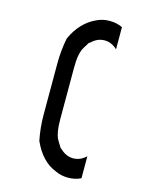

<svg xmlns="http://www.w3.org/2000/svg" viewBox="-145 -936 957 1207"><g transform="rotate(15 333.5 -333.0)"><path d="M500 -680.8Q462.5 -716.7 416.7 -716.7Q370.8 -716.7 333.3 -680.8Q321.7 -675 319.2 -666.7Q299.2 -635.8 292.5 -621.7Q285.8 -607.5 280.4 -577.9Q275 -548.3 275 -500V-166.7Q275 -118.3 280.4 -88.8Q285.8 -59.2 292.5 -45Q299.2 -30.8 319.2 0Q322.5 9.2 333.3 15Q370.8 50.8 416.7 50.8Q462.5 50.8 500 15V158.3Q462.5 176.7 416.7 176.7Q370.8 176.7 333.3 158.3Q237.5 121.7 183.3 0Q166.7 -81.7 166.7 -166.7V-500Q166.7 -585 183.3 -666.7Q235 -780.8 333.3 -825Q370.8 -843.3 416.7 -843.3Q462.5 -843.3 500 -825Z"/></g></svg>

Font: 0xA000-Mono
Style: Mono-Bold
Weight: 700
Version: Version 0.1